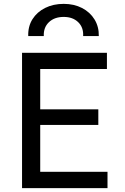

<svg xmlns="http://www.w3.org/2000/svg" viewBox="-20 -973 645 993"><path d="M94 0V-700H533V-616H188V-407.5H488.5V-327H188V-84.5H536V0ZM126 -786.5Q124.5 -836.5 148 -873.8Q171.5 -911 213.5 -932Q255.5 -953 309.5 -953Q363 -953 404.5 -931.5Q446 -910 469 -872.2Q492 -834.5 491 -786.5H410Q412.5 -831 384.5 -858.2Q356.5 -885.5 309.5 -885.5Q261.5 -885.5 233 -858.2Q204.5 -831 206.5 -786.5Z"/></svg>

Font: Geologica Roman Light
Style: Regular
Weight: 300
Designer: Sindre Bremnes, Frode Helland
Foundry: Monokrom Skriftforlag AS
Version: Version 1.010;gftools[0.9.28]